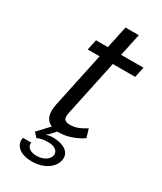

<svg xmlns="http://www.w3.org/2000/svg" viewBox="-210 -708 837 992"><g transform="rotate(30 208.5 -212.0)"><path d="M202.5 -500H131.7L118.3 -437.5H189.2L119.2 -108.3C116.7 -94.2 115 -82.5 115 -70.8C115 -33.3 130.8 -10.8 156.7 0L94.2 66.7L118.3 91.7C131.7 83.3 156.7 79.2 183.3 79.2C221.7 79.2 240.8 97.5 240.8 117.5C240.8 120 240.8 122.5 240 125C235 148.3 206.7 170.8 163.3 170.8C125 170.8 105.8 152.5 105.8 132.5C105.8 130 105.8 127.5 106.7 125H56.7C55.8 130 55 135 55 139.2C55 179.2 93.3 208.3 155.8 208.3C226.7 208.3 280 172.5 290 125C290.8 120 291.7 115 291.7 110.8C291.7 71.7 253.3 45.8 190 45.8C174.2 45.8 160 49.2 149.2 52.5C157.5 46.7 166.7 40 171.7 33.3L195 8.3H206.7C261.7 8.3 315 -18.3 341.7 -37.5L326.7 -87.5C299.2 -70.8 271.7 -54.2 232.5 -54.2C205 -54.2 195 -65 195 -85C195 -91.7 196.7 -99.2 198.3 -108.3L268.3 -437.5H401.7L415 -500H281.7L310 -633.3H230.8Z"/></g></svg>

Font: BoonHome
Style: Book Oblique
Weight: 400
Italic angle: -12°
Designer: Sungsit Sawaiwan
Foundry: Sungsit Sawaiwan
Version: Version 0.2